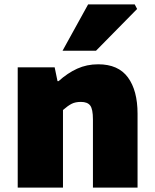

<svg xmlns="http://www.w3.org/2000/svg" viewBox="-20 -858 710 878"><path d="M61 -550H230L243 -487H248Q289 -524 333 -544Q377 -564 429 -564Q521 -564 565 -504Q609 -444 609 -338V0H405V-312Q405 -359 392.5 -375.5Q380 -392 350 -392Q325 -392 308 -383.5Q291 -375 268 -355V0H61ZM383 -838H596L607 -817L419 -626H266Z"/></svg>

Font: Nebula Sans Black
Style: Regular
Weight: 900
Designer: Paul D. Hunt for Adobe (as Source Sans)
Foundry: Nebula Entertainment & Broadcasting LLC
Version: Version 1.010